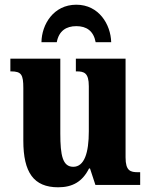

<svg xmlns="http://www.w3.org/2000/svg" viewBox="-20 -785 639 815"><path d="M156 -606H221C230 -654 261 -674 304 -674C347 -674 377 -654 386 -606H452C450 -681 400 -765 304 -765C207 -765 157 -681 156 -606ZM227 10C288 10 330 -14 358 -70H362L385 0H575V-54H566C534 -54 513 -59 513 -117V-536H302V-482H305C337 -482 357 -476 357 -419V-228C357 -136 338 -77 291 -77C246 -77 236 -125 236 -218V-536H24V-482H27C71 -482 79 -468 79 -411V-188C79 -53 123 10 227 10Z"/></svg>

Font: Noto Serif Condensed ExtraBold
Style: Regular
Weight: 800
Width: 3
Designer: Monotype Design Team
Foundry: Monotype Imaging Inc.
Version: Version 2.013